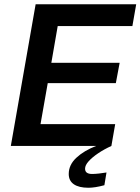

<svg xmlns="http://www.w3.org/2000/svg" viewBox="-20 -688 662 905"><path d="M31 0 148 -668H622L604 -565H252L222 -392H544L526 -296H205L171 -103H523L505 0ZM397 197Q352 197 328 180.5Q304 164 304 132Q304 89 340 55.5Q376 22 433 0H505Q470 16 442 35Q414 54 397.5 72.5Q381 91 381 107Q381 120 389.5 126Q398 132 414 132Q427 132 446 130Q465 128 482 125L472 185Q450 191 431 194Q412 197 397 197Z"/></svg>

Font: Gantari SemiBold
Style: Italic
Weight: 600
Italic angle: -10°
Designer: Anugrah Pasau
Foundry: Lafontype
Version: Version 1.000